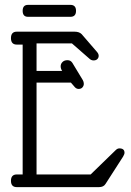

<svg xmlns="http://www.w3.org/2000/svg" viewBox="-20 -768 536 788"><path d="M130 -52H352L455 -152Q462 -159 470 -159Q491 -159 491 -141Q491 -135 485 -125L413 -13Q405 0 386 0H49Q25 0 25 -26Q25 -52 49 -52H73V-585H49Q25 -585 25 -611.5Q25 -638 49 -638H286Q305 -638 315 -628L378 -555Q385 -547 385 -539Q385 -531 379.5 -525.5Q374 -520 364 -520Q354 -520 346 -528L275 -590H130V-477H235Q229 -486 229 -496Q229 -506 236.5 -513.5Q244 -521 257 -521Q270 -521 277 -510L320 -439Q324 -432 324 -424Q324 -416 318.5 -409.5Q313 -403 302.5 -403Q292 -403 284 -414L271 -429H130ZM269 -699H95Q73 -699 73 -723.5Q73 -748 95 -748H269Q292 -748 292 -723.5Q292 -699 269 -699Z"/></svg>

Font: Glass Antiqua
Style: Regular
Weight: 400
Version: 1.001